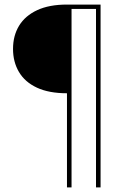

<svg xmlns="http://www.w3.org/2000/svg" viewBox="-20 -720 537 840"><path d="M273 100V-312Q194 -312 141.5 -336.5Q89 -361 63 -405Q37 -449 37 -506Q37 -564 63.5 -607.5Q90 -651 142.5 -675.5Q195 -700 273 -700H420V100H400V-681H293V100Z"/></svg>

Font: DM Sans 17pt Thin
Style: Regular
Weight: 250
Version: Version 4.004;gftools[0.9.30]